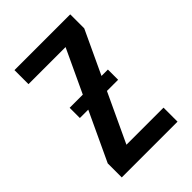

<svg xmlns="http://www.w3.org/2000/svg" viewBox="-215 -832 930 930"><g transform="rotate(-45 250.0 -367.5)"><path d="M59 0V-96L313 -639H59V-735H441V-639L187 -96H441V0ZM381 -347H119V-417H381Z"/></g></svg>

Font: Iosevka Term
Style: Bold
Weight: 700
Monospace: yes
Designer: Belleve Invis
Foundry: Belleve Invis
Version: Version 30.0.1